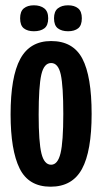

<svg xmlns="http://www.w3.org/2000/svg" viewBox="-20 -694 385 725"><path d="M171 11Q88 11 54 -58Q20 -127 20 -262Q20 -404 56.5 -471.5Q93 -539 173 -539Q256 -539 291 -472.5Q326 -406 326 -264Q326 -123 289.5 -56Q253 11 171 11ZM173 -72Q198 -72 208.5 -115Q219 -158 219 -264Q219 -369 209.5 -412.5Q200 -456 173 -456Q146 -456 136 -412Q126 -368 126 -261Q126 -157 136.5 -114.5Q147 -72 173 -72ZM237 -576Q213 -576 198.5 -587Q184 -598 184 -625Q184 -651 198.5 -662.5Q213 -674 237 -674Q261 -674 275 -662.5Q289 -651 289 -625Q289 -598 275 -587Q261 -576 237 -576ZM108 -576Q84 -576 70 -587Q56 -598 56 -625Q56 -651 70 -662.5Q84 -674 108 -674Q132 -674 147 -662.5Q162 -651 162 -625Q162 -598 147.5 -587Q133 -576 108 -576Z"/></svg>

Font: Bricolage Grotesque 96pt Condensed Medium
Style: Regular
Weight: 500
Width: 3
Designer: Mathieu Triay
Foundry: Atelier Triay
Version: Version 1.001; ttfautohint (v1.8.4.7-5d5b);gftools[0.9.33.de